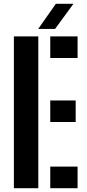

<svg xmlns="http://www.w3.org/2000/svg" viewBox="-20 -992 457 1012"><path d="M53.2 0V-800H181.9V0ZM244.9 0V-113.8H388.9V0ZM244.9 -348.8V-462.5H378.9V-348.8ZM244.9 -686.2V-800H388.9V-686.2ZM181.4 -839.6 274.4 -972H367.2L270.3 -839.6Z"/></svg>

Font: Big Shoulders Stencil Text SC Thin
Style: Regular
Weight: 100
Designer: Patric King
Foundry: XO Type Co
Version: Version 2.001